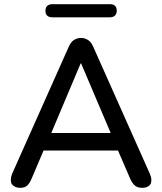

<svg xmlns="http://www.w3.org/2000/svg" viewBox="-20 -894 776 921"><path d="M367 -590 226 -256H511L369 -590ZM78 7Q58 7 46 -2Q34 -11 33 -20Q32 -29 32 -32Q32 -45 38 -60L309 -668Q319 -692 334.5 -702Q350 -712 369 -712Q387 -712 402.5 -702Q418 -692 428 -668L699 -60Q706 -44 706 -31Q706 -28 705 -19Q704 -10 693 -1.5Q682 7 662 7Q640 7 627 -4Q614 -15 604 -38L546 -172H189L132 -38Q122 -14 110 -3.5Q98 7 78 7ZM232 -811Q198 -811 198 -842Q198 -858 207 -866Q216 -874 232 -874H507Q540 -874 540 -842Q540 -828 531.5 -819.5Q523 -811 507 -811Z"/></svg>

Font: Nunito SemiBold
Style: Regular
Weight: 600
Designer: Vernon Adams
Foundry: Vernon Adams
Version: Version 3.602